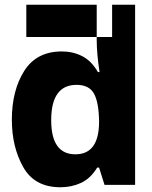

<svg xmlns="http://www.w3.org/2000/svg" viewBox="-20 -780 640 810"><path d="M91 -624V-760H453V-624ZM235 10Q282 10 322 -8.5Q362 -27 390 -73H398L421 0H550V-760H388V-611Q388 -554 400 -476H393Q366 -523 327 -543Q288 -563 241 -563Q134 -563 82 -480.5Q30 -398 30 -275Q30 -160 78 -75Q126 10 235 10ZM196 -273Q196 -422 303 -422Q356 -422 376.5 -385Q397 -348 398 -267Q398 -129 298 -129Q196 -129 196 -273Z"/></svg>

Font: Noto Sans Mono Extra
Style: Regular
Weight: 800
Designer: Monotype Design Team
Foundry: Monotype Imaging Inc.
Version: Version 1.900